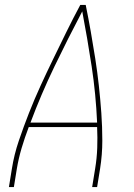

<svg xmlns="http://www.w3.org/2000/svg" viewBox="-20 -755 540 775"><path d="M16 0 28 -74Q37 -131 56 -187Q75 -243 97 -299Q119 -355 144 -409.5Q169 -464 195.5 -518.5Q222 -573 248.5 -627Q275 -681 304 -735H326Q337 -681 346.5 -627Q356 -573 364.5 -518.5Q373 -464 379 -409.5Q385 -355 389 -299Q393 -243 393 -187Q393 -131 384 -74L372 0H352L364 -74Q371 -116 372.5 -158Q374 -200 372 -242H96Q80 -200 67.5 -158Q55 -116 48 -74L36 0ZM103 -260H372Q367 -375 350 -487Q333 -599 312 -709Q254 -599 200 -487Q146 -375 103 -260Z"/></svg>

Font: Iosevka Curly Thin
Style: Italic
Weight: 100
Italic angle: -9°
Monospace: yes
Designer: Belleve Invis
Foundry: Belleve Invis
Version: Version 22.1.2; ttfautohint (v1.8.4)